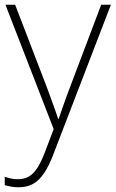

<svg xmlns="http://www.w3.org/2000/svg" viewBox="-23 -550 489 812"><path d="M0 -530H41L174 -184Q185 -153 194.5 -128Q204 -103 211 -82.5Q218 -62 223 -47H225Q233 -69 244.5 -103Q256 -137 273 -181L405 -530H446L201 107Q184 151 164 181.5Q144 212 118 227Q92 242 55 242Q39 242 25 239.5Q11 237 -3 233V198Q11 202 23.5 205Q36 208 52 208Q79 208 99 196.5Q119 185 135 160Q151 135 166 96L204 -4Z"/></svg>

Font: Noto Sans Armenian ExtraLight
Style: Regular
Weight: 250
Designer: Monotype Design Team
Foundry: Monotype Imaging Inc.
Version: Version 2.007